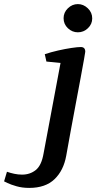

<svg xmlns="http://www.w3.org/2000/svg" viewBox="-163 -741 471 939"><path d="M-20 178Q-54 178 -82 170Q-110 162 -126.5 154Q-143 146 -143 146L-129 99Q-112 105 -93 109Q-74 113 -55 113Q-16 113 12 90.5Q40 68 50 10L133 -433L64 -440L56 -476Q86 -486 121 -494Q156 -502 186.5 -506.5Q217 -511 232 -511Q254 -511 254 -488Q254 -486 248 -451.5Q242 -417 231.5 -361Q221 -305 208.5 -238.5Q196 -172 183.5 -104.5Q171 -37 161 20Q148 93 103.5 135.5Q59 178 -20 178ZM218 -583Q190 -583 169 -603Q148 -623 148 -652Q148 -680 169 -700.5Q190 -721 218 -721Q245 -721 266.5 -700.5Q288 -680 288 -651Q288 -623 267 -603Q246 -583 218 -583Z"/></svg>

Font: Manuale SemiBold
Style: Italic
Weight: 600
Italic angle: -11°
Designer: Eduardo Tunni / Pablo Cosgaya
Foundry: Eduardo Tunni / Pablo Cosgaya
Version: Version 1.002